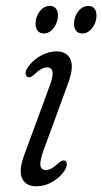

<svg xmlns="http://www.w3.org/2000/svg" viewBox="-20 -626 349 654"><path d="M136.5 -47Q145.5 -47 155.5 -52.2Q165.5 -57.5 179 -70.5Q193 -83 201.5 -78.5Q207 -76 207.5 -67.5Q208 -59 202 -48Q187 -23.5 160.2 -7.5Q133.5 8.5 103.5 8.5Q68 8.5 55.2 -18.5Q42.5 -45.5 63.5 -100.5L147 -327.5Q161 -363.5 159 -380Q157 -396.5 140 -396.5Q121.5 -396.5 96.5 -372Q90 -366.5 84.8 -364Q79.5 -361.5 74 -364Q68 -367 67.2 -375.5Q66.5 -384 73 -394Q88.5 -418.5 116.2 -434.8Q144 -451 172.5 -451Q207.5 -451 220 -423.8Q232.5 -396.5 211.5 -341L128.5 -114.5Q115.5 -78.5 117.5 -62.8Q119.5 -47 136.5 -47ZM129.4 -512Q112.7 -512 105.5 -525.2Q98.4 -538.5 102.5 -559Q107 -579.5 120 -592.8Q133 -606 149.7 -606Q166 -606 173.1 -592.8Q180.2 -579.5 175.8 -559Q171.3 -539 158.5 -525.5Q145.6 -512 129.4 -512ZM260.4 -512Q243.7 -512 236.6 -525.2Q229.5 -538.5 233.6 -559Q238 -579.5 251.1 -592.8Q264.1 -606 280.8 -606Q297.5 -606 304.4 -592.8Q311.3 -579.5 307.2 -559Q302.8 -539 289.9 -525.5Q277.1 -512 260.4 -512Z"/></svg>

Font: Fraunces 72pt SuperSoft Light
Style: Italic
Weight: 300
Italic angle: -16°
Version: Version 1.000;[b76b70a41]